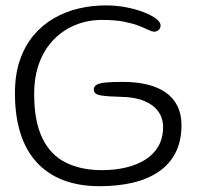

<svg xmlns="http://www.w3.org/2000/svg" viewBox="-20 -636 716 694"><path d="M340 37Q265 37 207.8 14.8Q150.5 -7.5 111.8 -50.2Q73 -93 53.5 -155.5Q34 -218 34 -298.5Q34 -367.5 52.2 -419.8Q70.5 -472 102.5 -509.5Q134.5 -547 176.2 -570.8Q218 -594.5 265.5 -605.5Q313 -616.5 361.5 -616.5Q399.5 -616.5 435.2 -609.8Q471 -603 499.2 -592Q527.5 -581 544 -568.5Q560.5 -556 560.5 -544Q560.5 -534.5 553.8 -528Q547 -521.5 537 -521.5Q529 -521.5 516 -528Q503 -534.5 482 -542.8Q461 -551 428.8 -557.5Q396.5 -564 349 -564Q298 -564 253.8 -546.2Q209.5 -528.5 175.5 -494.2Q141.5 -460 122.5 -410.2Q103.5 -360.5 103.5 -296Q103.5 -198 132.8 -137.2Q162 -76.5 217 -48.8Q272 -21 348.5 -21Q395 -21 435.2 -30.5Q475.5 -40 505.8 -59.2Q536 -78.5 552.8 -108Q569.5 -137.5 569.5 -177Q569.5 -209 552 -233.2Q534.5 -257.5 500.2 -271.5Q466 -285.5 416 -286Q369 -287 344 -291.2Q319 -295.5 319 -311.5Q319 -324 330 -330Q341 -336 364 -338Q387 -340 424 -340Q473 -340 512.2 -330.5Q551.5 -321 579 -301.8Q606.5 -282.5 621.2 -253Q636 -223.5 636 -184Q636 -125.5 614.2 -83.5Q592.5 -41.5 552.8 -14.8Q513 12 459 24.5Q405 37 340 37Z"/></svg>

Font: Gluten ExtraLight
Style: Regular
Weight: 250
Designer: Tyler Finck
Foundry: Etcetera Type Company
Version: Version 1.300